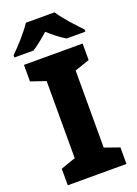

<svg xmlns="http://www.w3.org/2000/svg" viewBox="-173 -1001 765 1070"><g transform="rotate(-20 209.5 -465.5)"><path d="M295 -931H125C96 -885 37 -821 -1 -784V-771H112C147 -793 174 -816 209 -847C244 -816 274 -791 309 -771H420V-784C386 -819 325 -885 295 -931ZM383 0V-98L295 -129V-586L383 -616V-714H35V-616L123 -586V-129L35 -98V0Z"/></g></svg>

Font: Noto Sans Myanmar UI ExtraBold
Style: Regular
Weight: 800
Designer: Monotype Design Team
Foundry: Monotype Imaging Inc.
Version: Version 2.103